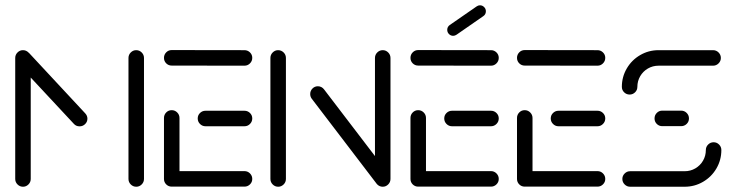

<svg xmlns="http://www.w3.org/2000/svg" viewBox="-20 -709 2791 729"><path d="M67 -518.5Q79.3 -518.5 88 -509.8Q96.7 -501.1 96.7 -488.9V-29.6Q96.7 -17.4 88 -8.7Q79.3 0 67.4 0Q55.2 0 46.5 -8.7Q37.8 -17.4 37.8 -29.6V-488.9Q37.8 -501.1 46.5 -509.8Q55.2 -518.5 67 -518.5ZM311.9 -258.5Q311.9 -246.3 303.1 -237.8Q294.4 -229.3 282.2 -229.3Q268.9 -229.3 260.7 -238.5L48.1 -466.7Q40 -474.8 40 -487Q40 -499.3 48.7 -507.8Q57.4 -516.3 69.6 -516.3Q81.9 -516.3 91.1 -507L303.7 -278.5Q311.9 -269.6 311.9 -258.5ZM497 -518.5Q509.3 -518.5 518 -509.8Q526.7 -501.1 526.7 -488.9V-29.6Q526.7 -17.4 518 -8.7Q509.3 0 497.4 0Q485.2 0 476.5 -8.7Q467.8 -17.4 467.8 -29.6V-488.9Q467.8 -501.1 476.5 -509.8Q485.2 -518.5 497 -518.5Z M602.6 -28.9V-261.1Q602.6 -273.3 611.1 -282Q619.6 -290.7 631.9 -290.7Q644.1 -290.7 652.8 -282Q661.5 -273.3 661.5 -261.1V-28.9ZM937.8 -29.6Q937.8 -17.4 929.1 -8.9Q920.4 -0.4 908.1 -0.4H631.9Q619.6 -0.4 611.1 -8.9Q602.6 -17.4 602.6 -29.6Q602.6 -41.9 611.1 -50.6Q619.6 -59.3 631.9 -59.3H908.1Q920.4 -59.3 929.1 -50.6Q937.8 -41.9 937.8 -29.6ZM730.7 -259.3Q730.7 -271.5 739.4 -280Q748.1 -288.5 760.4 -288.5H908.1Q920.4 -288.5 929.1 -280Q937.8 -271.5 937.8 -259.3Q937.8 -247 929.1 -238.3Q920.4 -229.6 908.1 -229.6H760.4Q748.1 -229.6 739.4 -238.3Q730.7 -247 730.7 -259.3ZM602.6 -489.3Q602.6 -501.5 611.1 -510.2Q619.6 -518.9 631.9 -518.9L908.1 -518.5Q920.4 -518.5 929.1 -510Q937.8 -501.5 937.8 -489.3Q937.8 -477 929.1 -468.3Q920.4 -459.6 908.1 -459.6L631.9 -460Q619.6 -460 611.1 -468.5Q602.6 -477 602.6 -489.3Z M1036.3 0Q1024.1 0 1015.4 -8.7Q1006.7 -17.4 1006.7 -29.6V-488.9Q1006.7 -501.1 1015.4 -509.8Q1024.1 -518.5 1035.9 -518.5Q1048.1 -518.5 1056.9 -509.8Q1065.6 -501.1 1065.6 -488.9V-29.6Q1065.6 -17.4 1056.9 -8.7Q1048.1 0 1036.3 0ZM1157.8 -351.9Q1157.8 -364.1 1166.3 -372.8Q1174.8 -381.5 1187 -381.5Q1194.1 -381.5 1200.2 -378.3Q1206.3 -375.2 1210.4 -369.6L1457.8 -45.6L1411.1 -10L1163.7 -334.1Q1157.8 -341.9 1157.8 -351.9ZM1433.3 0Q1421.1 0 1412.4 -8.7Q1403.7 -17.4 1403.7 -29.6V-488.9Q1403.7 -501.1 1412.4 -509.8Q1421.1 -518.5 1433.3 -518.5Q1445.2 -518.5 1453.9 -509.8Q1462.6 -501.1 1462.6 -488.9V-29.6Q1462.6 -17.4 1453.9 -8.7Q1445.2 0 1433.3 0Z M1538.5 -28.9V-261.1Q1538.5 -273.3 1547 -282Q1555.6 -290.7 1567.8 -290.7Q1580 -290.7 1588.7 -282Q1597.4 -273.3 1597.4 -261.1V-28.9ZM1873.7 -29.6Q1873.7 -17.4 1865 -8.9Q1856.3 -0.4 1844.1 -0.4H1567.8Q1555.6 -0.4 1547 -8.9Q1538.5 -17.4 1538.5 -29.6Q1538.5 -41.9 1547 -50.6Q1555.6 -59.3 1567.8 -59.3H1844.1Q1856.3 -59.3 1865 -50.6Q1873.7 -41.9 1873.7 -29.6ZM1666.7 -259.3Q1666.7 -271.5 1675.4 -280Q1684.1 -288.5 1696.3 -288.5H1844.1Q1856.3 -288.5 1865 -280Q1873.7 -271.5 1873.7 -259.3Q1873.7 -247 1865 -238.3Q1856.3 -229.6 1844.1 -229.6H1696.3Q1684.1 -229.6 1675.4 -238.3Q1666.7 -247 1666.7 -259.3ZM1538.5 -489.3Q1538.5 -501.5 1547 -510.2Q1555.6 -518.9 1567.8 -518.9L1844.1 -518.5Q1856.3 -518.5 1865 -510Q1873.7 -501.5 1873.7 -489.3Q1873.7 -477 1865 -468.3Q1856.3 -459.6 1844.1 -459.6L1567.8 -460Q1555.6 -460 1547 -468.5Q1538.5 -477 1538.5 -489.3ZM1700.7 -573Q1691.5 -573 1684.8 -579.6Q1678.1 -586.3 1678.1 -595.6Q1678.1 -607.4 1687.8 -614.1L1789.3 -684.4Q1795.6 -688.9 1802.2 -688.9Q1811.5 -688.9 1818.1 -682.2Q1824.8 -675.6 1824.8 -666.3Q1824.8 -654.4 1815.2 -647.8L1713.7 -577.4Q1707.4 -573 1700.7 -573Z M1943 -28.9V-261.1Q1943 -273.3 1951.5 -282Q1960 -290.7 1972.2 -290.7Q1984.4 -290.7 1993.1 -282Q2001.9 -273.3 2001.9 -261.1V-28.9ZM2278.1 -29.6Q2278.1 -17.4 2269.4 -8.9Q2260.7 -0.4 2248.5 -0.4H1972.2Q1960 -0.4 1951.5 -8.9Q1943 -17.4 1943 -29.6Q1943 -41.9 1951.5 -50.6Q1960 -59.3 1972.2 -59.3H2248.5Q2260.7 -59.3 2269.4 -50.6Q2278.1 -41.9 2278.1 -29.6ZM2071.1 -259.3Q2071.1 -271.5 2079.8 -280Q2088.5 -288.5 2100.7 -288.5H2248.5Q2260.7 -288.5 2269.4 -280Q2278.1 -271.5 2278.1 -259.3Q2278.1 -247 2269.4 -238.3Q2260.7 -229.6 2248.5 -229.6H2100.7Q2088.5 -229.6 2079.8 -238.3Q2071.1 -247 2071.1 -259.3ZM1943 -489.3Q1943 -501.5 1951.5 -510.2Q1960 -518.9 1972.2 -518.9L2248.5 -518.5Q2260.7 -518.5 2269.4 -510Q2278.1 -501.5 2278.1 -489.3Q2278.1 -477 2269.4 -468.3Q2260.7 -459.6 2248.5 -459.6L1972.2 -460Q1960 -460 1951.5 -468.5Q1943 -477 1943 -489.3Z M2689.6 -168.9Q2701.5 -168.9 2710.2 -160.2Q2718.9 -151.5 2718.9 -139.3Q2718.9 -101.5 2700.2 -69.4Q2681.5 -37.4 2649.4 -18.7Q2617.4 0 2579.6 0H2372.6Q2360.4 0 2351.7 -8.7Q2343 -17.4 2343 -29.6Q2343 -41.5 2351.7 -50.2Q2360.4 -58.9 2372.6 -58.9H2579.6Q2601.5 -58.9 2620 -69.6Q2638.5 -80.4 2649.3 -98.9Q2660 -117.4 2660 -139.3Q2660 -151.5 2668.7 -160.2Q2677.4 -168.9 2689.6 -168.9ZM2595.9 -259.3Q2595.9 -247 2587.2 -238.5Q2578.5 -230 2566.3 -230H2494.4Q2482.2 -230 2473.7 -238.5Q2465.2 -247 2465.2 -259.3Q2465.2 -271.5 2473.7 -280.2Q2482.2 -288.9 2494.4 -288.9H2566.3Q2578.5 -288.9 2587.2 -280.2Q2595.9 -271.5 2595.9 -259.3ZM2370.7 -350Q2358.5 -350 2349.8 -358.5Q2341.1 -367 2341.1 -379.3Q2341.1 -417 2359.8 -449.1Q2378.5 -481.1 2410.6 -499.8Q2442.6 -518.5 2480.4 -518.5H2687.4Q2699.6 -518.5 2708.3 -509.8Q2717 -501.1 2717 -488.9Q2717 -477 2708.3 -468.3Q2699.6 -459.6 2687.4 -459.6H2480.4Q2458.5 -459.6 2440 -448.9Q2421.5 -438.1 2410.7 -419.6Q2400 -401.1 2400 -379.3Q2400 -367 2391.3 -358.5Q2382.6 -350 2370.7 -350Z"/></svg>

Font: 26F Galaxy Sans Medium
Style: Regular
Weight: 500
Designer: C₂₉H₂₅N₃O₅
Version: Version 1.100